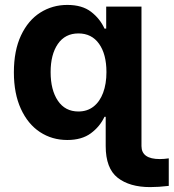

<svg xmlns="http://www.w3.org/2000/svg" viewBox="-20 -557 702 776"><path d="M407.2 33.2V-85H402.3Q383.8 -45.4 347.2 -18.3Q310.5 8.8 252 8.8Q190.4 8.8 141.6 -23.2Q92.8 -55.2 64.5 -116.9Q36.1 -178.7 36.1 -264.6Q36.1 -352.5 64.9 -413.8Q93.8 -475.1 142.8 -506.1Q191.9 -537.1 252 -537.1Q312 -537.1 348.1 -509.3Q384.3 -481.4 402.3 -441.4H409.2V-530.3H551.8V33.2Q551.8 85.9 626 85.9Q643.1 85.9 662.1 83V194.3Q620.6 199.2 586.9 199.2Q503.9 199.2 455.6 161.4Q407.2 123.5 407.2 33.2ZM410.2 -265.6Q410.2 -337.9 380.4 -379.9Q350.6 -421.9 296.9 -421.9Q243.2 -421.9 213.9 -379.4Q184.6 -336.9 184.6 -265.6Q184.6 -193.4 213.9 -149.9Q243.2 -106.4 296.9 -106.4Q332.5 -106.4 357.9 -126.2Q383.3 -146 396.7 -181.9Q410.2 -217.8 410.2 -265.6Z"/></svg>

Font: Pretendard GOV
Style: Bold
Weight: 700
Designer: Base glyphs from Inter by Rasmus Andersson; Hangeul glyphs from Noto Sans CJK(Source Han Sans) by Jang Soo-young and Kan
Foundry: Kil Hyung-jin
Version: Version 1.309